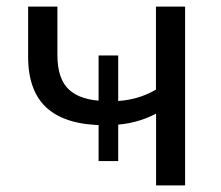

<svg xmlns="http://www.w3.org/2000/svg" viewBox="-20 -559 666 579"><path d="M318.7 -182 336.5 -198.4V-73.2H277.3V-198.4L295.8 -181.3Q178.8 -181.9 121.8 -232.9Q64.8 -283.9 64.8 -387.9V-539.1H153.1V-393.1Q153.1 -320.7 188.5 -288.3Q223.9 -255.9 296.8 -254.4L277.3 -243.2V-391.8H336.5V-243.2L319.8 -253.7Q355.7 -254.3 387.9 -262.8Q420.2 -271.2 450.3 -288.8V-539.1H538.2V0H450.7V-216.3Q391.4 -184.9 318.7 -182Z"/></svg>

Font: Min Sans VF VF
Style: Regular
Weight: 400
Designer: Jinseong-Kim, NotoSansCJK, Nunito
Foundry: Jinseong-Kim
Version: Version 1.420;Glyphs 3.1.2 (3151)